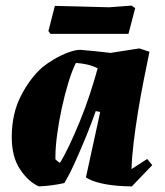

<svg xmlns="http://www.w3.org/2000/svg" viewBox="-20 -654 590 686"><path d="M119 12Q82 -4 52 -48.5Q22 -93 22 -164Q22 -248 55 -312Q88 -376 132 -414Q149 -428 173.5 -442.5Q198 -457 223.5 -466.5Q249 -476 267 -476Q294 -474 321 -471Q348 -468 375 -465L478 -481L514 -469Q505 -425 494 -370Q483 -315 473.5 -257Q464 -199 457.5 -145Q451 -91 450 -50L506 -86L524 -64L451 12Q428 12 397.5 9.5Q367 7 337.5 0Q308 -7 287 -20L338 -254L322 -257Q308 -216 288.5 -168.5Q269 -121 249 -76.5Q229 -32 210 0Q188 5 165 8Q142 11 119 12ZM194 -72Q208 -94 226.5 -132.5Q245 -171 264.5 -218.5Q284 -266 300.5 -316Q317 -366 329 -410Q311 -419 291 -423.5Q271 -428 251 -429Q237 -401 224 -358Q211 -315 200.5 -266.5Q190 -218 184 -172.5Q178 -127 178 -93V-85Q184 -78 194 -72ZM160 -533 153 -543 176 -633Q223 -632 275.5 -630.5Q328 -629 370 -628L450 -634L463 -625L439 -533Z"/></svg>

Font: Labrada ExtraBold
Style: Italic
Weight: 800
Italic angle: -7°
Designer: Mercedes Jáuregui
Foundry: Omnibus-Type Team
Version: Version 1.000; ttfautohint (v1.8.4.7-5d5b)